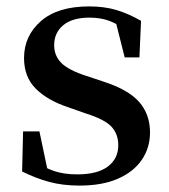

<svg xmlns="http://www.w3.org/2000/svg" viewBox="-20 -563 528 599"><path d="M228 16Q176 16 133.5 4.5Q91 -7 49 -28L52 -153H103L131 -20L88 -24V-60Q118 -40 148.5 -29.5Q179 -19 221 -19Q284 -19 316.5 -43.5Q349 -68 349 -110Q349 -145 327.5 -168Q306 -191 245 -210L191 -229Q128 -250 91.5 -286.5Q55 -323 55 -382Q55 -451 107.5 -497Q160 -543 258 -543Q305 -543 342.5 -532Q380 -521 420 -498L415 -384H369L337 -511L374 -500V-469Q344 -490 318 -499Q292 -508 259 -508Q206 -508 177.5 -484.5Q149 -461 149 -422Q149 -389 171.5 -366.5Q194 -344 250 -326L304 -308Q381 -283 414.5 -244.5Q448 -206 448 -150Q448 -102 422.5 -64.5Q397 -27 348 -5.5Q299 16 228 16Z"/></svg>

Font: Noto Serif TC ExtraLight SemiBold
Style: Regular
Weight: 600
Version: Version 2.003-H1;hotconv 1.1.1;makeotfexe 2.6.0